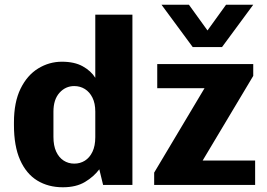

<svg xmlns="http://www.w3.org/2000/svg" viewBox="-20 -782 1130 812"><path d="M246 10Q184 10 137.5 -18.5Q91 -47 65 -105.5Q39 -164 39 -253V-264Q39 -350 67 -407Q95 -464 141.5 -492.5Q188 -521 242 -521Q295 -521 330 -501.5Q365 -482 383 -453V-720H540V0H416L400 -66Q377 -35 339.5 -12.5Q302 10 246 10ZM294 -90Q319 -90 339 -102.5Q359 -115 371 -140Q383 -165 383 -202V-310Q383 -345 371 -369Q359 -393 339 -405.5Q319 -418 294 -418Q257 -418 231.5 -389.5Q206 -361 206 -310V-203Q206 -166 217.5 -141Q229 -116 249 -103Q269 -90 294 -90ZM632 0V-52L845 -409H645V-511H1051V-461L837 -103H1059V0ZM1051 -762 919 -583H795L663 -762H779L893 -604H822L936 -762Z"/></svg>

Font: Chivo Medium
Style: Bold
Weight: 700
Version: Version 2.002